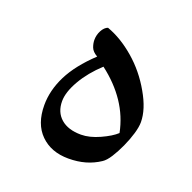

<svg xmlns="http://www.w3.org/2000/svg" viewBox="-83 -626 574 574"><g transform="rotate(20 204.0 -339.0)"><path d="M190 -135Q135 -135 101.5 -168Q68 -201 68 -261Q68 -308 91.5 -355Q115 -402 167 -451Q151 -460 146.5 -472Q142 -484 142 -495Q142 -511 149.5 -525Q157 -539 168 -543Q213 -527 256 -490Q299 -453 328 -402Q357 -352 357 -311Q357 -296 350.5 -274Q344 -252 333.5 -229Q323 -206 311.5 -188Q300 -170 289 -163Q268 -149 243.5 -142Q219 -135 190 -135ZM201 -215Q228 -215 260 -229.5Q292 -244 308 -259Q298 -309 269.5 -351.5Q241 -394 195 -429Q158 -395 136 -357Q114 -319 114 -290Q114 -255 137 -235Q160 -215 201 -215Z"/></g></svg>

Font: Noto Naskh Arabic UI
Style: Regular
Weight: 400
Designer: Monotype Design Team, David Williams, Mohamad Dakak and Nizar Qandah
Foundry: Monotype Imaging Inc.
Version: Version 2.014